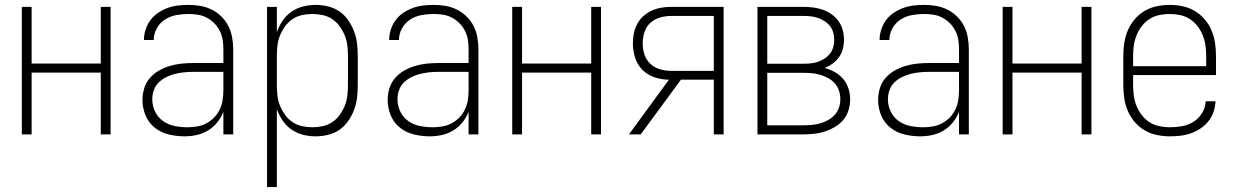

<svg xmlns="http://www.w3.org/2000/svg" viewBox="-20 -548 5040 783"><path d="M69 0V-520H109V-289H391V-520H431V0H391V-252H109V0Z M733 8Q701 8 669 0.5Q637 -7 611.5 -27Q586 -47 573.5 -77.5Q561 -108 561 -140Q561 -164 568 -187.5Q575 -211 591 -229.5Q607 -248 628 -260Q649 -272 672.5 -279Q696 -286 720 -288.5Q744 -291 768 -291H891V-348Q891 -367 888 -386Q885 -405 876 -422.5Q867 -440 853.5 -453.5Q840 -467 823 -476Q806 -485 787 -488Q768 -491 749 -491Q724 -491 699 -486.5Q674 -482 653 -468.5Q632 -455 619.5 -432.5Q607 -410 607 -385H567Q567 -407 574 -428Q581 -449 593.5 -466Q606 -483 624.5 -495.5Q643 -508 663.5 -515.5Q684 -523 705.5 -525.5Q727 -528 749 -528Q773 -528 797 -524Q821 -520 843 -509Q865 -498 882.5 -481Q900 -464 911 -442.5Q922 -421 926.5 -396.5Q931 -372 931 -348V0H891V-92Q882 -69 866 -49Q850 -29 828.5 -16Q807 -3 782.5 2.5Q758 8 733 8ZM745 -29Q765 -29 785 -32.5Q805 -36 822.5 -45.5Q840 -55 854 -69.5Q868 -84 876.5 -102.5Q885 -121 888 -140.5Q891 -160 891 -180V-255H768Q749 -255 730 -253Q711 -251 693 -246.5Q675 -242 658 -233.5Q641 -225 627.5 -212Q614 -199 607.5 -180.5Q601 -162 601 -143Q601 -117 612.5 -93Q624 -69 645.5 -54Q667 -39 693 -34Q719 -29 745 -29Z M1069 215V-520H1109V-417Q1118 -442 1132.5 -463.5Q1147 -485 1168.5 -500Q1190 -515 1215.5 -521.5Q1241 -528 1267 -528Q1292 -528 1317.5 -522Q1343 -516 1364 -501.5Q1385 -487 1400 -465.5Q1415 -444 1424 -420Q1433 -396 1436 -371Q1439 -346 1439 -320V-200Q1439 -174 1436 -149Q1433 -124 1424 -100Q1415 -76 1400 -54.5Q1385 -33 1364 -18.5Q1343 -4 1317.5 2Q1292 8 1267 8Q1241 8 1215.5 1.5Q1190 -5 1168.5 -20Q1147 -35 1132.5 -56.5Q1118 -78 1109 -103V215ZM1254 -29Q1275 -29 1296 -33.5Q1317 -38 1335 -50Q1353 -62 1365.5 -79.5Q1378 -97 1386 -116.5Q1394 -136 1396.5 -157.5Q1399 -179 1399 -200V-320Q1399 -341 1396.5 -362.5Q1394 -384 1386 -403.5Q1378 -423 1365.5 -440.5Q1353 -458 1335 -470Q1317 -482 1296 -486.5Q1275 -491 1254 -491Q1233 -491 1212 -486.5Q1191 -482 1173 -470Q1155 -458 1142.5 -440.5Q1130 -423 1122 -403.5Q1114 -384 1111.5 -362.5Q1109 -341 1109 -320V-200Q1109 -179 1111.5 -157.5Q1114 -136 1122 -116.5Q1130 -97 1142.5 -79.5Q1155 -62 1173 -50Q1191 -38 1212 -33.5Q1233 -29 1254 -29Z M1733 8Q1701 8 1669 0.5Q1637 -7 1611.5 -27Q1586 -47 1573.5 -77.5Q1561 -108 1561 -140Q1561 -164 1568 -187.5Q1575 -211 1591 -229.5Q1607 -248 1628 -260Q1649 -272 1672.5 -279Q1696 -286 1720 -288.5Q1744 -291 1768 -291H1891V-348Q1891 -367 1888 -386Q1885 -405 1876 -422.5Q1867 -440 1853.5 -453.5Q1840 -467 1823 -476Q1806 -485 1787 -488Q1768 -491 1749 -491Q1724 -491 1699 -486.5Q1674 -482 1653 -468.5Q1632 -455 1619.5 -432.5Q1607 -410 1607 -385H1567Q1567 -407 1574 -428Q1581 -449 1593.5 -466Q1606 -483 1624.5 -495.5Q1643 -508 1663.5 -515.5Q1684 -523 1705.5 -525.5Q1727 -528 1749 -528Q1773 -528 1797 -524Q1821 -520 1843 -509Q1865 -498 1882.5 -481Q1900 -464 1911 -442.5Q1922 -421 1926.5 -396.5Q1931 -372 1931 -348V0H1891V-92Q1882 -69 1866 -49Q1850 -29 1828.5 -16Q1807 -3 1782.5 2.5Q1758 8 1733 8ZM1745 -29Q1765 -29 1785 -32.5Q1805 -36 1822.5 -45.5Q1840 -55 1854 -69.5Q1868 -84 1876.5 -102.5Q1885 -121 1888 -140.5Q1891 -160 1891 -180V-255H1768Q1749 -255 1730 -253Q1711 -251 1693 -246.5Q1675 -242 1658 -233.5Q1641 -225 1627.5 -212Q1614 -199 1607.5 -180.5Q1601 -162 1601 -143Q1601 -117 1612.5 -93Q1624 -69 1645.5 -54Q1667 -39 1693 -34Q1719 -29 1745 -29Z M2069 0V-520H2109V-289H2391V-520H2431V0H2391V-252H2109V0Z M2545 0 2708 -223Q2679 -223 2650 -232.5Q2621 -242 2600 -263Q2579 -284 2570 -313Q2561 -342 2561 -371Q2561 -392 2565 -412Q2569 -432 2578.5 -450Q2588 -468 2603.5 -482Q2619 -496 2637.5 -504.5Q2656 -513 2676 -516.5Q2696 -520 2717 -520H2931V0H2891V-223H2757L2593 0ZM2717 -259H2891V-483H2717Q2694 -483 2671.5 -476.5Q2649 -470 2632 -454.5Q2615 -439 2608 -416.5Q2601 -394 2601 -371Q2601 -348 2608 -326Q2615 -304 2632 -288Q2649 -272 2671.5 -265.5Q2694 -259 2717 -259Z M3256 0H3069V-520H3256Q3276 -520 3296 -517.5Q3316 -515 3335 -508.5Q3354 -502 3371 -490Q3388 -478 3399.5 -462Q3411 -446 3416.5 -426Q3422 -406 3422 -386Q3422 -368 3417.5 -349.5Q3413 -331 3402 -315.5Q3391 -300 3376 -289Q3361 -278 3343 -271Q3365 -265 3384.5 -254Q3404 -243 3418.5 -226Q3433 -209 3440 -187.5Q3447 -166 3447 -143Q3447 -121 3440.5 -99Q3434 -77 3419.5 -59.5Q3405 -42 3385.5 -30.5Q3366 -19 3345 -12Q3324 -5 3301.5 -2.5Q3279 0 3256 0ZM3109 -288H3256Q3271 -288 3286 -289.5Q3301 -291 3315.5 -296Q3330 -301 3342.5 -309Q3355 -317 3364.5 -329Q3374 -341 3378 -356Q3382 -371 3382 -386Q3382 -401 3378 -415.5Q3374 -430 3364.5 -442Q3355 -454 3342.5 -462Q3330 -470 3315.5 -475Q3301 -480 3286 -481.5Q3271 -483 3256 -483H3109ZM3256 -37Q3274 -37 3291 -38.5Q3308 -40 3325 -45Q3342 -50 3357.5 -58.5Q3373 -67 3384.5 -80Q3396 -93 3401.5 -109.5Q3407 -126 3407 -144Q3407 -161 3401.5 -178Q3396 -195 3384.5 -208Q3373 -221 3357.5 -229.5Q3342 -238 3325 -243Q3308 -248 3291 -249.5Q3274 -251 3256 -251H3109V-37Z M3733 8Q3701 8 3669 0.5Q3637 -7 3611.5 -27Q3586 -47 3573.5 -77.5Q3561 -108 3561 -140Q3561 -164 3568 -187.5Q3575 -211 3591 -229.5Q3607 -248 3628 -260Q3649 -272 3672.5 -279Q3696 -286 3720 -288.5Q3744 -291 3768 -291H3891V-348Q3891 -367 3888 -386Q3885 -405 3876 -422.5Q3867 -440 3853.5 -453.5Q3840 -467 3823 -476Q3806 -485 3787 -488Q3768 -491 3749 -491Q3724 -491 3699 -486.5Q3674 -482 3653 -468.5Q3632 -455 3619.5 -432.5Q3607 -410 3607 -385H3567Q3567 -407 3574 -428Q3581 -449 3593.5 -466Q3606 -483 3624.5 -495.5Q3643 -508 3663.5 -515.5Q3684 -523 3705.5 -525.5Q3727 -528 3749 -528Q3773 -528 3797 -524Q3821 -520 3843 -509Q3865 -498 3882.5 -481Q3900 -464 3911 -442.5Q3922 -421 3926.5 -396.5Q3931 -372 3931 -348V0H3891V-92Q3882 -69 3866 -49Q3850 -29 3828.5 -16Q3807 -3 3782.5 2.5Q3758 8 3733 8ZM3745 -29Q3765 -29 3785 -32.5Q3805 -36 3822.5 -45.5Q3840 -55 3854 -69.5Q3868 -84 3876.5 -102.5Q3885 -121 3888 -140.5Q3891 -160 3891 -180V-255H3768Q3749 -255 3730 -253Q3711 -251 3693 -246.5Q3675 -242 3658 -233.5Q3641 -225 3627.5 -212Q3614 -199 3607.5 -180.5Q3601 -162 3601 -143Q3601 -117 3612.5 -93Q3624 -69 3645.5 -54Q3667 -39 3693 -34Q3719 -29 3745 -29Z M4069 0V-520H4109V-289H4391V-520H4431V0H4391V-252H4109V0Z M4750 8Q4724 8 4697.5 2.5Q4671 -3 4648 -16.5Q4625 -30 4607.5 -50.5Q4590 -71 4579.5 -95.5Q4569 -120 4565 -146.5Q4561 -173 4561 -200V-320Q4561 -347 4565 -373.5Q4569 -400 4579.5 -424.5Q4590 -449 4607.5 -469.5Q4625 -490 4648 -503.5Q4671 -517 4697 -522.5Q4723 -528 4750 -528Q4777 -528 4803 -522.5Q4829 -517 4852 -503.5Q4875 -490 4892.5 -469.5Q4910 -449 4920.5 -424.5Q4931 -400 4935 -373.5Q4939 -347 4939 -320V-242H4601V-200Q4601 -178 4604 -157Q4607 -136 4615 -116Q4623 -96 4636.5 -78.5Q4650 -61 4668 -49.5Q4686 -38 4707.5 -33.5Q4729 -29 4750 -29Q4776 -29 4801 -33.5Q4826 -38 4847.5 -51.5Q4869 -65 4882.5 -87.5Q4896 -110 4897 -135H4937Q4936 -113 4929 -92Q4922 -71 4908.5 -54Q4895 -37 4876.5 -24.5Q4858 -12 4837 -4.5Q4816 3 4794 5.5Q4772 8 4750 8ZM4601 -278H4899V-320Q4899 -342 4896 -363Q4893 -384 4885 -404Q4877 -424 4863.5 -441.5Q4850 -459 4832 -470.5Q4814 -482 4793 -486.5Q4772 -491 4750 -491Q4728 -491 4707 -486.5Q4686 -482 4668 -470.5Q4650 -459 4636.5 -441.5Q4623 -424 4615 -404Q4607 -384 4604 -363Q4601 -342 4601 -320Z"/></svg>

Font: Iosevka Extralight
Style: Regular
Weight: 200
Monospace: yes
Designer: Belleve Invis
Foundry: Belleve Invis
Version: Version 32.0.1; ttfautohint (v1.8.4)